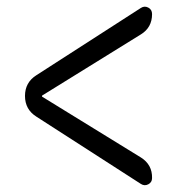

<svg xmlns="http://www.w3.org/2000/svg" viewBox="-20 -592 540 574"><path d="M88.9 -243.2Q54.7 -264.6 54.7 -305.2Q54.7 -345.7 88.9 -367.2L401.4 -568.4Q412.1 -575.2 423.3 -569.3Q434.6 -563.5 434.6 -549.8Q434.6 -509.8 401.4 -489.3L106.4 -306.6Q105.5 -306.6 105.5 -304.7Q105.5 -302.7 106.4 -302.7L401.4 -121.1Q435.5 -99.6 434.6 -59.6Q434.6 -46.9 423.3 -41Q412.1 -35.2 401.4 -42Z"/></svg>

Font: Rounded-X Mgen+ 2m regular
Style: Regular
Weight: 400
Designer: [Source Han Sans]
Ryoko NISHIZUKA  (kana & ideographs); Paul D. Hunt (Latin, Greek & Cyrillic); Wenlong ZHANG  (bopomofo
Version: Version 1.059.20150602